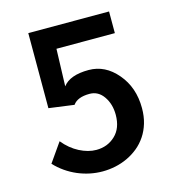

<svg xmlns="http://www.w3.org/2000/svg" viewBox="-107 -804 836 907"><g transform="rotate(-15 310.5 -350.0)"><path d="M284.2 11.2Q222.2 11.2 163.1 -13.7Q103 -39.6 59.1 -86.4L124 -179.2Q140.6 -158.7 159.9 -142.8Q179.2 -127 199.7 -116.5Q220.2 -106 241 -100.3Q261.7 -94.7 281.7 -94.7Q336.9 -94.7 374.5 -130.4Q412.6 -166 412.6 -231.9Q412.6 -283.7 386.7 -321.3Q360.8 -358.9 318.4 -358.9Q258.8 -358.9 236.8 -327.1L113.3 -343.8V-710.9H508.3V-605H222.7L216.8 -422.9Q251 -468.8 343.3 -468.8Q423.8 -468.8 481.9 -399.9Q540.5 -331.1 540.5 -230Q540.5 -189.9 530.5 -156.2Q520.5 -122.6 502.4 -95.7Q484.4 -68.8 460 -48.8Q435.5 -28.8 407 -15.4Q378.4 -2 347.2 4.6Q315.9 11.2 284.2 11.2Z"/></g></svg>

Font: Ride
Style: Bold
Weight: 700
Version: Version 3.000